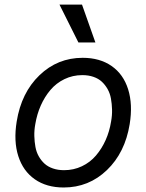

<svg xmlns="http://www.w3.org/2000/svg" viewBox="-20 -804 637 835"><path d="M257.1 11.4Q182.5 11.4 131.4 -24.3Q80.3 -60 59.5 -125.2Q38.7 -190.3 52.6 -275.6Q72.8 -400.9 151.6 -476.7Q230.5 -552.6 339.5 -552.6Q414.1 -552.6 465.4 -516.9Q516.7 -481.2 537.3 -415.5Q557.9 -349.8 544 -264.2Q523.8 -139.9 445 -64.3Q366.1 11.4 257.1 11.4ZM258.5 -63.9Q300.4 -63.9 336.3 -81Q372.2 -98 397.4 -127.7Q422.6 -157.3 439.5 -195Q456.3 -232.6 463.1 -275.6Q468 -302.2 467.3 -327.4Q466.6 -352.6 462.5 -375.2Q458.5 -397.7 448 -416.4Q437.5 -435 422.8 -448.7Q408 -462.4 386.4 -469.8Q364.7 -477.3 338.1 -477.3Q296.2 -477.3 260.3 -459.9Q224.4 -442.5 199.2 -412.6Q174 -382.8 157.3 -345Q140.6 -307.2 133.5 -264.2Q128.6 -237.6 129.3 -212.4Q130 -187.1 134.1 -165Q138.1 -142.8 148.6 -124.1Q159.1 -105.5 173.8 -92.2Q188.6 -78.8 210.2 -71.4Q231.9 -63.9 258.5 -63.9ZM321 -619.3 238.6 -784.1H336.6L394.9 -619.3Z"/></svg>

Font: Karasuma Gothic
Style: Italic
Weight: 400
Italic angle: -9.39999°
Designer: Rasmus Andersson / Ryoko Nishizuka
Foundry: Genbu
Version: Version 1.00